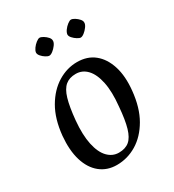

<svg xmlns="http://www.w3.org/2000/svg" viewBox="-159 -728 756 832"><g transform="rotate(-30 219.0 -311.5)"><path d="M182 11.5Q133.6 11.5 99.2 -16.3Q64.9 -44 49.3 -95Q33.8 -146 40.1 -216.1Q48.1 -296.9 79.8 -351.2Q111.5 -405.4 157.4 -433.5Q203.3 -461.5 254 -461.5Q305 -461.5 339.6 -433.7Q374.2 -406 390.4 -355Q406.7 -304 399.4 -233.9Q391.5 -153.9 359.9 -99.2Q328.3 -44.6 281.8 -16.5Q235.3 11.5 182 11.5ZM216 -30.4Q248.5 -30.4 268.3 -46.8Q288.1 -63.2 299.2 -101.2Q310.3 -139.2 315.5 -203.6Q322.8 -274.4 312.7 -322.7Q302.6 -371 279.4 -395.5Q256.3 -420 223.5 -420Q191.5 -420 171.7 -403.4Q151.8 -386.9 140.5 -348.8Q129.2 -310.6 123 -245Q116.7 -175.4 127 -127.3Q137.3 -79.2 160.8 -54.8Q184.4 -30.4 216 -30.4ZM321.9 -545.1Q315.8 -545.1 305.1 -551.7Q294.4 -558.3 286.1 -567.6Q277.7 -576.9 277.9 -585.6Q278.9 -595.1 286.7 -606Q294.6 -617 305.5 -625.5Q316.5 -634 323.3 -634Q330.8 -634 341.5 -627.4Q352.1 -620.7 360.2 -611.5Q368.4 -602.2 367.4 -592.5Q367.2 -584 358.7 -572.6Q350.3 -561.1 339.8 -553.1Q329.4 -545.1 321.9 -545.1ZM164.9 -545.1Q158.1 -545.1 147.4 -551.7Q136.7 -558.3 128.7 -567.6Q120.7 -576.9 120.9 -585.6Q121.9 -595.1 129.8 -606Q137.7 -617 148.6 -625.5Q159.5 -634 166.4 -634Q173.3 -634 184.3 -627.4Q195.3 -620.7 203.4 -611.5Q211.4 -602.2 210.4 -592.5Q210.2 -584 201.8 -572.6Q193.3 -561.1 182.9 -553.1Q172.4 -545.1 164.9 -545.1Z"/></g></svg>

Font: Ancizar Serif Light
Style: Italic
Weight: 300
Italic angle: -4°
Designer: Cesar Puertas, Viviana Monsalve, Julian Moncada, Julian Prieto, Jose Castro, Felipe Aragon, Mariel Hernandez, Sara Alarc
Version: Version 8.100